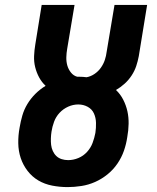

<svg xmlns="http://www.w3.org/2000/svg" viewBox="-20 -755 640 783"><path d="M256 8Q224 8 193 2Q162 -4 136.5 -19Q111 -34 92.5 -58Q74 -82 64.5 -110.5Q55 -139 54.5 -171Q54 -203 60 -235Q64 -259 71 -283.5Q78 -308 91.5 -330.5Q105 -353 124 -372Q143 -391 166 -405Q150 -420 139.5 -439.5Q129 -459 123.5 -481Q118 -503 119 -526.5Q120 -550 124 -574L150 -735H284L254 -556Q251 -539 250.5 -521.5Q250 -504 254.5 -488Q259 -472 269.5 -459Q280 -446 295 -442Q298 -442 300 -442Q302 -442 304 -442Q311 -442 318.5 -441.5Q326 -441 333 -440Q350 -443 365.5 -453.5Q381 -464 391.5 -479Q402 -494 407.5 -510.5Q413 -527 415 -544L447 -735H580L546 -526Q542 -505 535.5 -485.5Q529 -466 517 -447.5Q505 -429 488.5 -414Q472 -399 453 -388Q471 -371 482.5 -348.5Q494 -326 499.5 -301.5Q505 -277 504.5 -250Q504 -223 499 -196Q495 -168 485.5 -140.5Q476 -113 459 -88Q442 -63 418.5 -44Q395 -25 368 -13Q341 -1 312 3.5Q283 8 256 8ZM258 -102Q279 -102 299.5 -110.5Q320 -119 335 -135.5Q350 -152 357.5 -172Q365 -192 369 -213Q372 -233 371.5 -254Q371 -275 363 -292.5Q355 -310 337.5 -319.5Q320 -329 299 -329Q278 -329 258 -320Q238 -311 223 -295Q208 -279 200.5 -258.5Q193 -238 190 -218Q188 -205 187.5 -191Q187 -177 188.5 -164Q190 -151 195.5 -139Q201 -127 210 -118.5Q219 -110 231.5 -106Q244 -102 258 -102Z"/></svg>

Font: Iosevka Etoile XBdObl
Style: Regular
Weight: 800
Italic angle: -9°
Designer: Belleve Invis
Foundry: Belleve Invis
Version: Version 15.5.2; ttfautohint (v1.8.4)